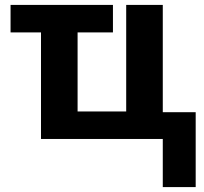

<svg xmlns="http://www.w3.org/2000/svg" viewBox="-20 -566 831 782"><path d="M440 -546H23V-434H147V0H643V196H777V-109H643V-546H494V-112H296V-434H440Z"/></svg>

Font: Passageway
Style: Regular
Weight: 700
Foundry: Ascender Corporation
Version: Version 1.11